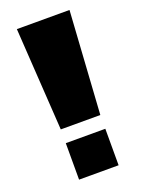

<svg xmlns="http://www.w3.org/2000/svg" viewBox="-135 -763 611 826"><g transform="rotate(-20 170.5 -350.0)"><path d="M291 -700 261 -230H80L50 -700ZM261 -167V0H80V-167Z"/></g></svg>

Font: Pathway Extreme Condensed Black
Style: Regular
Weight: 900
Width: 3
Version: Version 1.001;gftools[0.9.26]